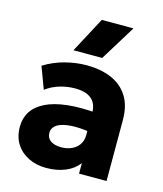

<svg xmlns="http://www.w3.org/2000/svg" viewBox="-116 -853 812 954"><g transform="rotate(15 290.0 -376.0)"><path d="M211.5 15Q160.5 15 120 -4.8Q79.5 -24.5 56 -61.2Q32.5 -98 32.5 -149.5Q32.5 -193.5 54.2 -227.5Q76 -261.5 120 -283.5Q164 -305.5 230.8 -313.2Q297.5 -321 387 -313L388.5 -211Q341 -219.5 302.8 -219.8Q264.5 -220 237.8 -213.2Q211 -206.5 196.5 -192.5Q182 -178.5 182 -158Q182 -131.5 202.2 -117.5Q222.5 -103.5 256.5 -103.5Q286 -103.5 309.8 -114Q333.5 -124.5 347.8 -144.8Q362 -165 362 -194.5V-311Q362 -338.5 350.5 -359.5Q339 -380.5 314.2 -392.2Q289.5 -404 248.5 -404Q209 -404 170 -392.2Q131 -380.5 100 -357L58 -469.5Q107.5 -500.5 164 -515.2Q220.5 -530 275 -530Q347 -530 401.8 -507Q456.5 -484 487.5 -436Q518.5 -388 518.5 -313V0H377V-54Q352.5 -21 309.5 -3Q266.5 15 211.5 15ZM191.5 -585 288.5 -767H451.5L339.5 -585Z"/></g></svg>

Font: Geologica Cursive
Style: Bold
Weight: 700
Designer: Sindre Bremnes, Frode Helland
Foundry: Monokrom Skriftforlag AS
Version: Version 1.010;gftools[0.9.28]